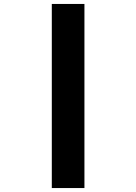

<svg xmlns="http://www.w3.org/2000/svg" viewBox="-20 -761 690 971"><path d="M242 190V-741H407V190Z"/></svg>

Font: Azeret Mono Thin
Style: Bold
Weight: 700
Version: Version 1.002